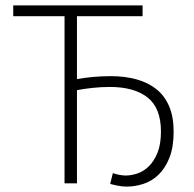

<svg xmlns="http://www.w3.org/2000/svg" viewBox="-20 -679 719 711"><path d="M449 12Q433 12 415.5 8.5Q398 5 388 2L398 -38Q405 -35 419.5 -32Q434 -29 445 -29Q467 -29 490 -37Q513 -45 532 -64Q551 -83 563.5 -114Q576 -145 576 -192Q576 -279 526.5 -318Q477 -357 387 -357Q355 -357 322 -353.5Q289 -350 265 -345V0H219V-619H29V-659H508V-619H265V-386Q291 -391 324 -394Q357 -397 391 -397Q443 -397 486 -385Q529 -373 559.5 -348.5Q590 -324 606.5 -285Q623 -246 623 -192Q623 -134 607.5 -95Q592 -56 567 -32Q542 -8 511 2Q480 12 449 12Z"/></svg>

Font: Giro Light
Style: Regular
Weight: 300
Designer: Paul D. Hunt
Foundry: Adobe Systems Incorporated
Version: Version 1.000;PS 1.0;hotconv 1.0.88;makeotf.lib2.5.647800